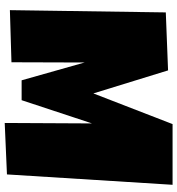

<svg xmlns="http://www.w3.org/2000/svg" viewBox="12 -764 767 831"><g transform="rotate(90 395.5 -348.5)"><path d="M779.8 -711.9 734.9 4.9 512.2 14.6 514.2 -363.3 413.6 -58.6H327.6L250.5 -331.1L249.5 -14.6L23.9 -7.8L33.7 -682.6L284.7 -692.4L384.3 -369.1L517.1 -711.9Z"/></g></svg>

Font: Luckiest Guy RUS-BEL-UKR
Style: Regular
Weight: 400
Designer: Astigmatic (AOETI)
Foundry: Astigmatic (AOETI)
Version: Version 1.00 March 11, 2019, initial release